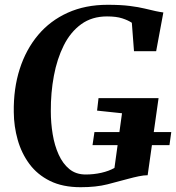

<svg xmlns="http://www.w3.org/2000/svg" viewBox="-20 -772 734 801"><path d="M316.5 9Q241.5 9 188.5 -17.2Q135.5 -43.5 102.5 -88.2Q69.5 -133 53.8 -188.8Q38 -244.5 37.5 -304Q36 -402 62.2 -484Q88.5 -566 139 -626Q189.5 -686 262.8 -719Q336 -752 429 -752Q484.5 -752 521.5 -747.2Q558.5 -742.5 584.2 -736.2Q610 -730 630 -725.5Q638 -724 645.5 -722.5Q653 -721 661.5 -720L631.5 -558.5H539L530 -677Q514.5 -687.5 489.8 -695.5Q465 -703.5 426.5 -703.5Q363.5 -703.5 318.8 -671Q274 -638.5 246 -582.5Q218 -526.5 204.8 -455.8Q191.5 -385 192 -308Q192 -259 199.8 -212Q207.5 -165 224.8 -127Q242 -89 269.5 -66.5Q297 -44 337.5 -44Q371 -44 403 -51.2Q435 -58.5 457.5 -71.5L489 -299.5L385 -310.5L391 -362.5H641.5L596 -41Q580 -41 558.5 -36.5Q537 -32 515 -26Q475.5 -15 428.2 -3Q381 9 316.5 9ZM366 -166.5 374 -221H694.5L687 -166.5Z"/></svg>

Font: Merriweather 60pt
Style: Bold Italic
Weight: 700
Italic angle: -7.8°
Version: Version 2.101